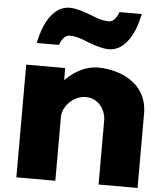

<svg xmlns="http://www.w3.org/2000/svg" viewBox="-71 -1244 1134 1305"><g transform="rotate(5 496.0 -591.0)"><path d="M482 -964C482 -964 579 -923 638 -923C803 -923 842 -1181 842 -1181H690C690 -1181 671 -1112 623 -1112C569 -1112 509 -1140 509 -1140C509 -1140 412 -1181 353 -1181C188 -1181 149 -923 149 -923H300C300 -923 320 -992 368 -992C422 -992 482 -964 482 -964ZM356 -1H90V-770H356V-690H359C419 -750 495 -793 579 -793C720 -793 917 -722 917 -508V-1H651V-436C651 -512 599 -586 513 -586C433 -586 356 -512 356 -436Z"/></g></svg>

Font: Poland Can Into
Style: BigWritings
Weight: 700
Foundry: Cannot Into Space Fonts
Version: Version 0.92